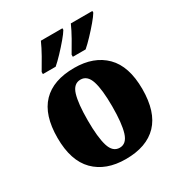

<svg xmlns="http://www.w3.org/2000/svg" viewBox="-181 -892 963 1027"><g transform="rotate(-30 300.5 -378.0)"><path d="M299 10Q177 10 107.5 -60Q38 -130 38 -271Q38 -412 105 -481.5Q172 -551 302 -551Q423 -551 492.5 -481.5Q562 -412 562 -271Q562 -130 495 -60Q428 10 299 10ZM301 -59Q343 -59 359.5 -113Q376 -167 376 -271Q376 -375 359 -427.5Q342 -480 300 -480Q257 -480 241 -427.5Q225 -375 225 -271Q225 -167 241.5 -113Q258 -59 301 -59ZM326 -619Q346 -652 368.5 -692Q391 -732 406 -766H539V-756Q529 -739 505 -710.5Q481 -682 453.5 -653Q426 -624 405 -606H326ZM141 -619Q161 -652 183.5 -692Q206 -732 221 -766H354V-756Q344 -739 320 -710.5Q296 -682 268.5 -653Q241 -624 220 -606H141Z"/></g></svg>

Font: Noto Serif Armenian SemiCondensed Black
Style: Regular
Weight: 900
Width: 4
Designer: Monotype Design Team
Foundry: Monotype Imaging Inc.
Version: Version 2.008; ttfautohint (v1.8.4.7-5d5b)